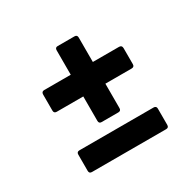

<svg xmlns="http://www.w3.org/2000/svg" viewBox="-109 -619 707 696"><g transform="rotate(-30 244.5 -271.0)"><path d="M209.9 -181.7Q199 -181.7 199 -193.1V-295.4H87.8Q76.4 -295.4 76.4 -306.8V-373.9Q76.4 -386.3 87.8 -386.3H199V-488.6Q199 -500 209.9 -500H280.1Q291.5 -500 291.5 -488.6V-386.3H401.2Q413.1 -386.3 413.1 -373.9V-306.8Q413.1 -295.4 401.2 -295.4H291.5V-193.1Q291.5 -181.7 280.1 -181.7ZM89.3 -42.4Q77.9 -42.4 77.9 -53.8V-121.9Q77.9 -133.3 89.3 -133.3H399.7Q411.1 -133.3 411.1 -121.9V-53.8Q411.1 -42.4 399.7 -42.4Z"/></g></svg>

Font: Sofia Sans Condensed
Style: Regular
Weight: 400
Designer: Botio Nikoltchev, Ani Petrova
Foundry: lettersoup
Version: Version 4.100